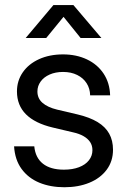

<svg xmlns="http://www.w3.org/2000/svg" viewBox="-20 -748 515 779"><path d="M37.1 -154.3H119.1Q123.5 -107.9 154.3 -83.7Q185.1 -59.6 239.3 -59.6Q274.4 -59.6 300.5 -69.6Q326.7 -79.6 340.8 -97.7Q355 -115.7 355 -138.7Q355 -157.7 345.5 -171.9Q335.9 -186 318.6 -195.8Q301.3 -205.6 277.3 -210.9L194.3 -230.5Q122.1 -247.6 85.4 -284.2Q48.8 -320.8 48.8 -377Q48.8 -420.4 72.5 -454.6Q96.2 -488.8 138.7 -508.1Q181.2 -527.3 235.8 -527.3Q289.6 -527.3 332.5 -507.1Q375.5 -486.8 400.4 -449.2Q425.3 -411.6 426.8 -361.3H345.7Q345.2 -388.7 331.5 -410.2Q317.9 -431.6 293.2 -443.8Q268.6 -456.1 235.8 -456.1Q205.1 -456.1 181.4 -445.6Q157.7 -435.1 144.8 -417Q131.8 -398.9 131.8 -377Q131.8 -348.6 152.6 -330.6Q173.3 -312.5 211.9 -303.2L294.9 -283.7Q344.2 -272 376 -252.7Q407.7 -233.4 423.1 -205.6Q438.5 -177.7 438.5 -140.6Q438.5 -93.8 412.8 -59.3Q387.2 -24.9 342.5 -6.6Q297.9 11.7 241.2 11.7Q184.6 11.7 139.6 -6.8Q94.7 -25.4 67.6 -62.5Q40.5 -99.6 37.1 -154.3ZM84.5 -593.8V-594.2L196.8 -727.5H277.8L391.1 -594.2V-593.8H307.1L237.8 -679.7L167.5 -593.8Z"/></svg>

Font: Intratopia Thin
Style: Regular
Weight: 100
Designer: Rasmus Andersson
Foundry: rsms
Version: Version 3.000;Glyphs 3.2.3 (3260)